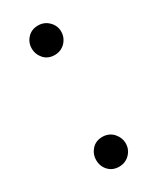

<svg xmlns="http://www.w3.org/2000/svg" viewBox="-143 -558 504 615"><g transform="rotate(-30 108.5 -250.0)"><path d="M109 -402Q85 -402 70 -418Q55 -435 55 -457Q55 -479 70 -495Q85 -511 109 -511Q132 -511 148 -495Q164 -479 164 -457Q164 -435 148 -418Q132 -402 109 -402ZM109 11Q85 11 70 -5Q55 -21 55 -44Q55 -66 70 -83Q85 -99 109 -99Q132 -99 148 -83Q164 -65 164 -44Q164 -21 148 -5Q132 11 109 11Z"/></g></svg>

Font: A Tai Tham KH New
Style: Regular
Weight: 400
Designer: Sangdang Kengtung
Foundry: Sangdang Kengtung
Version: Version 1.002